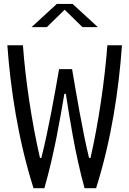

<svg xmlns="http://www.w3.org/2000/svg" viewBox="-20 -961 660 980"><path d="M411.5 -0.5H470.5C549.5 -250 587 -508.5 602.5 -730H528C514.5 -551 483 -334.5 442 -155H434.5C400 -297.5 368 -490 348 -608H281.5C261 -490 227.5 -297.5 191 -155H184C142.5 -335.5 110 -551 97 -730H17.5C33.5 -508.5 72 -250 151 -0.5H206.5C257.5 -177.5 287 -356.5 308.5 -482H316C335.5 -357 363 -177.5 411.5 -0.5ZM141 -822.5H219L310 -911.5L401 -822.5H479.5L350.5 -941H270Z"/></svg>

Font: Monaspace Argon Light
Style: Regular
Weight: 300
Designer: Riley Cran & the Lettermatic Team
Foundry: Lettermatic
Version: Version 1.000 (Monaspace Argon)